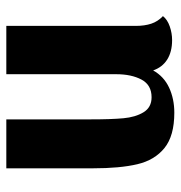

<svg xmlns="http://www.w3.org/2000/svg" viewBox="-2 -548 572 608"><g transform="rotate(-90 284.0 -244.0)"><path d="M537 -14Q526 0 504.5 7.5Q483 15 461 15Q424 15 399.5 -0.5Q375 -16 365 -45Q346 -11 310.5 5.5Q275 22 231 22Q158 22 119.5 -9Q81 -40 68 -95Q55 -150 55 -236V-510H210V-241Q210 -178 213.5 -139.5Q217 -101 232.5 -75.5Q248 -50 280 -50Q319 -50 336 -82Q353 -114 353 -162V-510H506V-100Q506 -72 513 -51Q520 -30 537 -14Z"/></g></svg>

Font: Sansita
Style: Bold
Weight: 700
Designer: Pablo Cosgaya
Foundry: Omnibus-Type
Version: Version 1.006